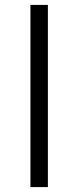

<svg xmlns="http://www.w3.org/2000/svg" viewBox="-20 -762 320 782"><path d="M104 -742V0H175V-742Z"/></svg>

Font: 18Franklin Light
Style: Regular
Weight: 300
Designer: Pablo Impallari, Rodrigo Fuenzalida (Modified by Dan O. Williams)
Version: Version 0.025;PS 000.025;hotconv 1.0.88;makeotf.lib2.5.64775